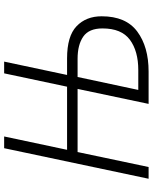

<svg xmlns="http://www.w3.org/2000/svg" viewBox="77 -832 754 949"><g transform="rotate(-90 454.5 -357.0)"><path d="M46 0H104L178 -351H490L416 0H576Q698 0 773.5 -56Q849 -112 849 -232Q849 -309 800 -356Q751 -403 641 -403H559L625 -714H567L501 -403H189L255 -714H197ZM485 -51 549 -351H639Q708 -351 748.5 -323Q789 -295 789 -228Q789 -134 733 -92.5Q677 -51 583 -51Z"/></g></svg>

Font: Noto Sans UI Light
Style: Italic
Weight: 300
Italic angle: -12°
Designer: Monotype Design Team
Foundry: Monotype Imaging Inc.
Version: Version 1.901